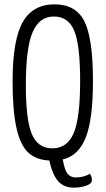

<svg xmlns="http://www.w3.org/2000/svg" viewBox="-20 -730 486 884"><path d="M329 87Q366 87 394 70Q403 82 403 100Q403 116 376.5 125Q350 134 319 134Q275 134 248.5 105Q222 76 207 9Q146 6 110 -27.5Q74 -61 56 -140Q38 -219 38 -355Q38 -546 84.5 -628Q131 -710 231 -710Q329 -710 368.5 -632Q408 -554 408 -356Q408 -182 375 -97.5Q342 -13 269 4Q277 51 290.5 69Q304 87 329 87ZM99 -338Q99 -179 126.5 -113Q154 -47 221 -47Q290 -47 319.5 -117.5Q349 -188 349 -357Q349 -522 322 -588Q295 -654 228 -654Q161 -654 130 -581.5Q99 -509 99 -338Z"/></svg>

Font: Yanone Kaffeesatz Light
Style: Regular
Weight: 300
Designer: Yanone (Cyrillic: Daniel Pouzeot)
Foundry: Yanone
Version: Version 1.003;PS 001.003;hotconv 1.0.88;makeotf.lib2.5.64775